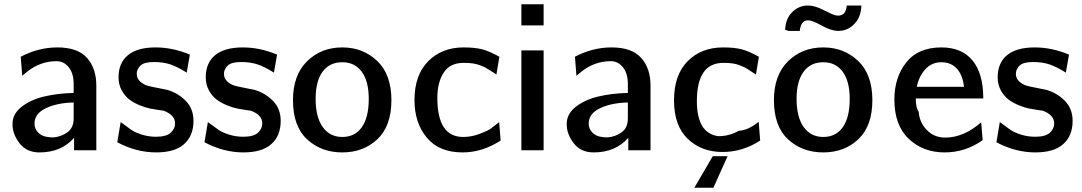

<svg xmlns="http://www.w3.org/2000/svg" viewBox="-20 -710 5113 907"><path d="M328 -271V-312Q328 -364 304.5 -392.5Q281 -421 248 -421Q170 -421 108 -371L85 -352L78 -442Q162 -486 251 -486Q347 -486 391 -436.5Q435 -387 435 -306V0H330V-59Q270 10 166 10Q106 10 72.5 -33Q39 -76 39 -124Q39 -172 82 -205.5Q125 -239 188 -254Q251 -269 328 -271ZM143 -126Q143 -101 160.5 -83.5Q178 -66 205 -63Q214 -61 233 -61Q269 -64 298.5 -85Q328 -106 328 -151V-226Q249 -224 196 -198.5Q143 -173 143 -126Z M534 -38 550 -133Q554 -131 569.5 -119Q585 -107 602 -95.5Q619 -84 650.5 -74Q682 -64 717 -64Q766 -64 786.5 -83Q807 -102 807 -127Q807 -167 753 -187L732 -190Q711 -193 690 -197Q669 -201 640.5 -212.5Q612 -224 591 -240Q570 -256 555 -283Q540 -310 540 -345Q540 -413 584.5 -449.5Q629 -486 715 -486Q796 -486 877 -452L862 -367Q819 -394 785.5 -405.5Q752 -417 706 -417Q661 -417 643.5 -400Q626 -383 626 -361Q626 -339 642.5 -324.5Q659 -310 677.5 -305Q696 -300 728 -294Q760 -288 772 -285Q822 -270 858 -233Q894 -196 894 -139Q894 -69 850 -29.5Q806 10 718 10Q624 10 534 -38Z M946 -38 962 -133Q966 -131 981.5 -119Q997 -107 1014 -95.5Q1031 -84 1062.5 -74Q1094 -64 1129 -64Q1178 -64 1198.5 -83Q1219 -102 1219 -127Q1219 -167 1165 -187L1144 -190Q1123 -193 1102 -197Q1081 -201 1052.5 -212.5Q1024 -224 1003 -240Q982 -256 967 -283Q952 -310 952 -345Q952 -413 996.5 -449.5Q1041 -486 1127 -486Q1208 -486 1289 -452L1274 -367Q1231 -394 1197.5 -405.5Q1164 -417 1118 -417Q1073 -417 1055.5 -400Q1038 -383 1038 -361Q1038 -339 1054.5 -324.5Q1071 -310 1089.5 -305Q1108 -300 1140 -294Q1172 -288 1184 -285Q1234 -270 1270 -233Q1306 -196 1306 -139Q1306 -69 1262 -29.5Q1218 10 1130 10Q1036 10 946 -38Z M1364 -237Q1364 -355 1430.5 -420.5Q1497 -486 1597 -486Q1695 -486 1762 -422Q1829 -358 1829 -237Q1829 -115 1763 -52.5Q1697 10 1597 10Q1498 10 1431 -51.5Q1364 -113 1364 -237ZM1471 -243Q1471 -157 1504.5 -110Q1538 -63 1597 -63Q1657 -63 1689.5 -109.5Q1722 -156 1722 -243Q1722 -326 1689 -371Q1656 -416 1597 -416Q1537 -416 1504 -371.5Q1471 -327 1471 -243Z M1938 -237Q1938 -356 2003 -421Q2068 -486 2170 -486Q2224 -486 2258 -477Q2292 -468 2339 -442L2325 -358Q2316 -364 2298 -375.5Q2280 -387 2271.5 -391.5Q2263 -396 2247 -402Q2231 -408 2213 -410.5Q2195 -413 2170 -413Q2106 -413 2076 -367Q2046 -321 2046 -247Q2046 -63 2168 -63Q2208 -63 2247 -78Q2286 -93 2298.5 -102.5Q2311 -112 2338 -133L2345 -46Q2258 10 2166 10Q2054 10 1996 -60Q1938 -130 1938 -237Z M2443 0V-472H2548V0ZM2443 -590V-690H2548V-590Z M2946 -271V-312Q2946 -364 2922.5 -392.5Q2899 -421 2866 -421Q2788 -421 2726 -371L2703 -352L2696 -442Q2780 -486 2869 -486Q2965 -486 3009 -436.5Q3053 -387 3053 -306V0H2948V-59Q2888 10 2784 10Q2724 10 2690.5 -33Q2657 -76 2657 -124Q2657 -172 2700 -205.5Q2743 -239 2806 -254Q2869 -269 2946 -271ZM2761 -126Q2761 -101 2778.5 -83.5Q2796 -66 2823 -63Q2832 -61 2851 -61Q2887 -64 2916.5 -85Q2946 -106 2946 -151V-226Q2867 -224 2814 -198.5Q2761 -173 2761 -126Z M3396 -486Q3450 -486 3484 -477Q3518 -468 3565 -442L3551 -358Q3541 -364 3524 -375.5Q3507 -387 3498 -391.5Q3489 -396 3473.5 -402Q3458 -408 3440 -410.5Q3422 -413 3397 -413Q3272 -413 3272 -232Q3272 -83 3370 -67Q3421 -65 3470 -92Q3516 -95 3564 -135L3571 -46Q3488 8 3393 8Q3294 8 3229 -54Q3164 -116 3164 -236Q3164 -356 3228.5 -421Q3293 -486 3396 -486ZM3260 177 3347 28H3417L3350 177Z M3689 -569Q3691 -622 3722.5 -653Q3754 -684 3797 -684Q3829 -684 3871.5 -662Q3914 -640 3930 -637Q3946 -635 3954 -639Q3976 -645 3980 -684H4049Q4048 -631 4016.5 -597.5Q3985 -564 3940 -564Q3907 -564 3862 -589Q3817 -614 3798 -614Q3763 -614 3758 -564H3706ZM3636 -237Q3636 -355 3702.5 -420.5Q3769 -486 3869 -486Q3967 -486 4034 -422Q4101 -358 4101 -237Q4101 -115 4035 -52.5Q3969 10 3869 10Q3770 10 3703 -51.5Q3636 -113 3636 -237ZM3743 -243Q3743 -157 3776.5 -110Q3810 -63 3869 -63Q3929 -63 3961.5 -109.5Q3994 -156 3994 -243Q3994 -326 3961 -371Q3928 -416 3869 -416Q3809 -416 3776 -371Q3743 -326 3743 -243Z M4205 -240Q4205 -344 4261 -415Q4317 -486 4427 -486Q4524 -486 4574.5 -424Q4625 -362 4625 -245H4306Q4306 -202 4320 -181Q4324 -130 4359 -95Q4394 -60 4445 -60Q4532 -60 4615 -132L4622 -48Q4541 10 4442 10Q4341 10 4273 -54Q4205 -118 4205 -240ZM4311 -300H4534Q4527 -358 4499 -387Q4471 -416 4428 -416Q4380 -416 4350 -381.5Q4320 -347 4311 -300Z M4687 -38 4703 -133Q4707 -131 4722.5 -119Q4738 -107 4755 -95.5Q4772 -84 4803.5 -74Q4835 -64 4870 -64Q4919 -64 4939.5 -83Q4960 -102 4960 -127Q4960 -167 4906 -187L4885 -190Q4864 -193 4843 -197Q4822 -201 4793.5 -212.5Q4765 -224 4744 -240Q4723 -256 4708 -283Q4693 -310 4693 -345Q4693 -413 4737.5 -449.5Q4782 -486 4868 -486Q4949 -486 5030 -452L5015 -367Q4972 -394 4938.5 -405.5Q4905 -417 4859 -417Q4814 -417 4796.5 -400Q4779 -383 4779 -361Q4779 -339 4795.5 -324.5Q4812 -310 4830.5 -305Q4849 -300 4881 -294Q4913 -288 4925 -285Q4975 -270 5011 -233Q5047 -196 5047 -139Q5047 -69 5003 -29.5Q4959 10 4871 10Q4777 10 4687 -38Z"/></svg>

Font: Coval
Style: Medium
Weight: 500
Foundry: Context Ltd
Version: Version 001.000